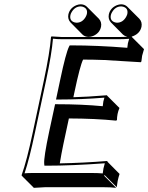

<svg xmlns="http://www.w3.org/2000/svg" viewBox="-20 -818 693 897"><path d="M488.3 -750Q494.6 -780.3 525.4 -793.5Q536.6 -797.9 546.4 -797.9Q563.5 -797.4 574.2 -787.1L630.9 -730.5Q645 -715.3 641.1 -693.4Q634.8 -663.1 603.5 -649.9Q599.1 -647.9 595.2 -647L596.2 -645L652.8 -588.4Q645 -560.5 644 -557.6Q642.1 -546.9 640.6 -531.2L637.7 -527.3Q637.7 -527.3 467.8 -537.6Q414.6 -539.6 368.2 -539.6Q354 -511.7 328.1 -388.7L322.8 -363.8Q383.8 -365.2 479.5 -373L481.4 -370.1L538.1 -313.5Q532.2 -299.8 529.3 -285.6Q526.4 -270.5 526.4 -257.3L522.5 -254.4Q425.8 -264.2 301.8 -264.6L275.9 -143.6Q266.6 -99.1 259.3 -54.7Q373 -57.1 481 -65.9L482.4 -62L538.6 -5.4Q533.2 10.7 529.8 27.3Q529.3 30.8 525.4 56.6L468.8 0L466.3 2.9L522.9 59.6Q499 56.6 463.4 56.6H190.4L138.2 59.6L81.5 2.9L81.1 0Q105.5 -68.4 133.3 -200.2L185.5 -444.8Q212.9 -574.2 218.3 -645L220.7 -647.9Q222.7 -647.9 271 -645H534.2Q555.7 -645 574.7 -646Q563 -648.9 554.7 -656.2L498.5 -712.9Q484.4 -728.5 488.3 -750ZM299.3 -750Q305.7 -780.3 336.4 -793.5Q347.2 -797.9 357.4 -797.9Q374.5 -797.4 385.3 -787.1L441.9 -730.5Q456.1 -714.8 452.1 -693.4Q445.8 -663.1 415 -649.9Q403.8 -645.5 393.6 -645.5Q376.5 -646 365.7 -656.2L309.6 -712.9Q295.4 -728.5 299.3 -750ZM209.5 -202.1 237.3 -331.1H245.1Q362.3 -331.1 460 -321.8Q460.9 -333.5 462.9 -344.2Q464.8 -353.5 467.8 -361.8Q360.8 -353 254.4 -353H241.7L261.7 -447.3Q287.6 -570.3 302.7 -600.6L305.7 -606H311.5Q435.5 -606 574.7 -594.7Q576.2 -607.4 577.6 -616.2Q579.6 -624 583.5 -636.7Q560.1 -634.8 534.2 -634.8H271Q245.6 -634.8 227.5 -637.2Q221.7 -566.4 195.3 -442.9L143.1 -197.8Q117.2 -75.2 94.7 -8.3Q113.3 -9.8 133.8 -9.8H407.2Q437.5 -9.8 460 -7.8Q462.4 -26.4 463.4 -31.2Q465.8 -42 469.7 -55.2Q316.9 -43.9 196.3 -43.9H187.5L186.5 -53.2Q184.1 -82 209.5 -202.1ZM309.1 -748Q303.7 -721.7 326.7 -713.9Q329.1 -713.4 330.6 -712.9Q334.5 -712.4 337.4 -711.9Q364.3 -711.9 379.9 -738.3Q383.8 -745.6 385.7 -752Q391.1 -776.9 369.1 -785.6Q366.2 -786.6 364.3 -787.1Q360.8 -787.6 357.4 -788.1Q330.6 -788.1 314.9 -761.7Q310.5 -754.4 309.1 -748ZM498 -748Q492.7 -722.7 514.6 -714.4Q517.6 -713.4 519.5 -712.9Q523.4 -712.4 526.4 -711.9Q553.2 -711.9 568.8 -738.3Q572.8 -745.6 574.7 -752Q580.1 -778.3 557.1 -786.1Q554.7 -786.6 553.2 -787.1Q549.3 -787.6 546.4 -788.1Q519.5 -788.1 503.9 -761.7Q499.5 -754.4 498 -748Z"/></svg>

Font: Linux Biolinum Shadow O
Style: Italic
Weight: 400
Italic angle: -12°
Designer: Philipp H. Poll
Foundry: Philipp H. Poll
Version: Version 0.6.2